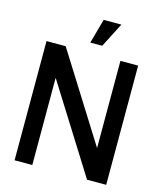

<svg xmlns="http://www.w3.org/2000/svg" viewBox="-130 -994 918 1089"><g transform="rotate(15 329.0 -450.0)"><path d="M60 0V-700H172.5L494 -188V-700H598V0H485.5L164 -512V0ZM302 -756 342 -900H446L372 -756Z"/></g></svg>

Font: Urbanist SemiBold
Style: Regular
Weight: 600
Designer: Corey Hu
Foundry: Corey Hu
Version: Version 1.321; ttfautohint (v1.8.4.7-5d5b)